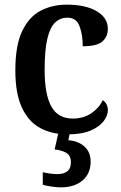

<svg xmlns="http://www.w3.org/2000/svg" viewBox="-20 -568 519 826"><path d="M271 10Q204 10 153.5 -17Q103 -44 74.5 -104.5Q46 -165 46 -265Q46 -373 75.5 -434.5Q105 -496 155 -522Q205 -548 267 -548Q349 -548 396.5 -519.5Q444 -491 444 -444Q444 -411 421 -390Q398 -369 336 -369Q336 -419 322 -455.5Q308 -492 270 -492Q240 -492 218 -472Q196 -452 184 -403Q172 -354 172 -266Q172 -163 200.5 -110.5Q229 -58 293 -58Q339 -58 372.5 -80.5Q406 -103 422 -137Q444 -122 444 -94Q444 -71 426 -47Q408 -23 370 -6.5Q332 10 271 10ZM242 238Q227 238 204 235Q181 232 164 227V173Q200 181 227 181Q254 181 269.5 169Q285 157 285 130Q285 101 265 89.5Q245 78 215 75L234 -9H283L274 35Q318 39 344 63Q370 87 370 127Q370 179 335 208.5Q300 238 242 238Z"/></svg>

Font: Noto Serif Bengali SemiCondensed SemiBold
Style: Regular
Weight: 600
Width: 4
Designer: Juan Bruce, Universal Thirst, Indian Type Foundry and the Monotype Design Team.
Foundry: Monotype Imaging Inc.
Version: Version 2.003; ttfautohint (v1.8.4.7-5d5b)